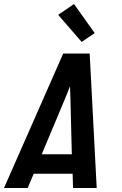

<svg xmlns="http://www.w3.org/2000/svg" viewBox="-39 -937 609 957"><path d="M-19 0 276 -670H408L443 0H325L323 -71H129L99 0ZM169 -168H319L312 -447Q312 -462 311 -477Q310 -492 310 -507Q304 -492 298 -477Q292 -462 286 -447ZM368 -728 251 -863 330 -917 433 -772Z"/></svg>

Font: Lode
Style: Bold Italic
Weight: 700
Italic angle: -11°
Monospace: yes
Designer: Belleve Invis
Foundry: Belleve Invis
Version: Version 29.2.0; ttfautohint (v1.8.3)